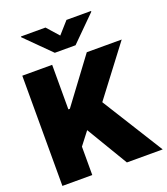

<svg xmlns="http://www.w3.org/2000/svg" viewBox="-169 -1075 1034 1191"><g transform="rotate(-20 348.5 -479.5)"><path d="M35.2 0V-727.5H232.4V-433.6H242.2L460.9 -727.5H691.4L445.3 -403.3L697.3 0H460.9L297.9 -272.5L232.4 -187.5V0ZM272.5 -959 341.8 -880.9 411.1 -959H573.2V-954.1L410.2 -792H273.4L110.4 -954.1V-959Z"/></g></svg>

Font: Inter Tight Black
Style: Regular
Weight: 900
Designer: Rasmus Andersson
Foundry: rsms
Version: Version 3.004; ttfautohint (v1.8.4.7-5d5b)